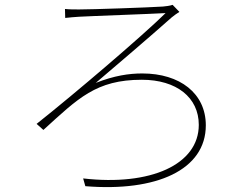

<svg xmlns="http://www.w3.org/2000/svg" viewBox="-20 -742 1040 792"><path d="M248 -705 249 -668C268 -670 288 -672 307 -673C359 -676 594 -684 663 -688C571 -597 290 -357 131 -231L159 -206C302 -336 376 -413 565 -413C708 -413 800 -340 800 -227C800 -63 601 26 323 -6L332 26C625 50 829 -41 829 -225C829 -357 722 -439 567 -439C512 -439 451 -430 375 -400C455 -468 597 -589 688 -670C695 -676 713 -689 720 -693L692 -722C681 -718 663 -716 652 -715C592 -711 358 -703 306 -703C285 -703 267 -703 248 -705Z"/></svg>

Font: Harano Aji Gothic TW ExtraLight
Style: Regular
Weight: 250
Foundry: Masamichi Hosoda
Version: HaranoAjiGothicTW-ExtraLight version 20230610;ttx 4.39.4